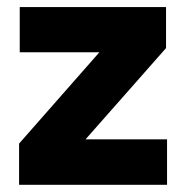

<svg xmlns="http://www.w3.org/2000/svg" viewBox="-20 -511 515 531"><path d="M216.5 -125.6H442V0H32.8V-113.9L254.8 -366.4H34.6V-491.4H439.2V-378Z"/></svg>

Font: Anek Kannada Medium
Style: Regular
Weight: 500
Designer: Vaishnavi Murthy, Maithili Shingre (Kannada) & Yesha Goshar (Latin)
Foundry: Ek Type
Version: Version 1.003